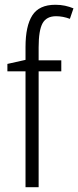

<svg xmlns="http://www.w3.org/2000/svg" viewBox="-20 -785 328 805"><path d="M237 -486H142V0H87V-486H11V-517L87 -534V-588Q87 -676 115.5 -720.5Q144 -765 212 -765Q234 -765 252.5 -761Q271 -757 288 -750L273 -706Q244 -717 215 -717Q175 -717 158.5 -687.5Q142 -658 142 -586V-532H237Z"/></svg>

Font: Noto Sans Ethiopic Condensed Light
Style: Regular
Weight: 300
Width: 3
Designer: Monotype Design Team
Foundry: Monotype Imaging Inc.
Version: Version 2.102; ttfautohint (v1.8.4.7-5d5b)